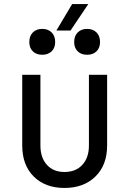

<svg xmlns="http://www.w3.org/2000/svg" viewBox="-20 -920 640 950"><path d="M299 10Q204 10 147 -46.5Q90 -103 90 -200V-550H180V-200Q180 -140 212 -104.5Q244 -69 299 -69Q355 -69 387.5 -104.5Q420 -140 420 -200V-550H510V-200Q510 -103 452 -46.5Q394 10 299 10ZM259 -769 337 -900H417L329 -769ZM411 -649Q382 -649 364.5 -666Q347 -683 347 -712Q347 -742 364.5 -759.5Q382 -777 411 -777Q440 -777 457.5 -759.5Q475 -742 475 -712Q475 -683 457.5 -666Q440 -649 411 -649ZM189 -649Q160 -649 142.5 -666Q125 -683 125 -712Q125 -742 142.5 -759.5Q160 -777 189 -777Q218 -777 235.5 -759.5Q253 -742 253 -712Q253 -683 235.5 -666Q218 -649 189 -649Z"/></svg>

Font: JetBrainsMono NFM
Style: Regular
Weight: 400
Monospace: yes
Designer: Philipp Nurullin, Konstantin Bulenkov
Foundry: JetBrains
Version: Version 2.304; ttfautohint (v1.8.4.7-5d5b);Nerd Fonts 3.3.0